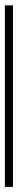

<svg xmlns="http://www.w3.org/2000/svg" viewBox="346 -278 74 807"><g transform="rotate(90 383.5 126.0)"><path d="M2 143V109H765V143Z"/></g></svg>

Font: Georama ExtraCondensed Thin ExtraLight
Style: Regular
Weight: 250
Version: Version 1.001